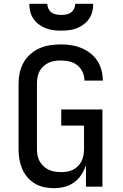

<svg xmlns="http://www.w3.org/2000/svg" viewBox="-20 -975 640 1003"><path d="M262 8Q236 8 210 2.5Q184 -3 161.5 -16.5Q139 -30 122 -50.5Q105 -71 95 -95Q85 -119 81 -144.5Q77 -170 77 -196V-539Q77 -567 83 -595Q89 -623 103 -648Q117 -673 138.5 -692Q160 -711 186 -722.5Q212 -734 240.5 -738.5Q269 -743 297 -743Q324 -743 351 -739Q378 -735 403 -725Q428 -715 450 -698.5Q472 -682 487 -659.5Q502 -637 509.5 -610.5Q517 -584 517 -557Q517 -556 517 -555.5Q517 -555 517 -554H421Q421 -554 421 -554.5Q421 -555 421 -555Q421 -578 411 -599.5Q401 -621 383 -635Q365 -649 342.5 -654Q320 -659 297 -659Q281 -659 264.5 -656.5Q248 -654 233.5 -647Q219 -640 206.5 -628.5Q194 -617 186.5 -602.5Q179 -588 176 -571.5Q173 -555 173 -539V-196Q173 -180 176 -163.5Q179 -147 187 -132.5Q195 -118 207.5 -106.5Q220 -95 235 -88Q250 -81 266.5 -78.5Q283 -76 299 -76Q315 -76 331 -78.5Q347 -81 361.5 -88.5Q376 -96 387.5 -107.5Q399 -119 406 -133.5Q413 -148 416 -164Q419 -180 419 -196V-319H300V-403H515V0H429V-113Q421 -87 405.5 -63Q390 -39 367.5 -22.5Q345 -6 317.5 1Q290 8 262 8ZM300 -815Q279 -815 258.5 -817.5Q238 -820 219 -827.5Q200 -835 183 -847.5Q166 -860 154.5 -877Q143 -894 138 -914Q133 -934 133 -955H227Q227 -942 233 -929.5Q239 -917 249.5 -909.5Q260 -902 273.5 -899.5Q287 -897 300 -897Q313 -897 326.5 -899.5Q340 -902 350.5 -909.5Q361 -917 367 -929.5Q373 -942 373 -955H467Q467 -934 462 -914Q457 -894 445.5 -877Q434 -860 417 -847.5Q400 -835 381 -827.5Q362 -820 341.5 -817.5Q321 -815 300 -815Z"/></svg>

Font: Iosevka Custom Medium Extended
Style: Regular
Weight: 500
Width: 7
Monospace: yes
Designer: Belleve Invis
Foundry: Belleve Invis
Version: Version 11.2.4; ttfautohint (v1.8.4)